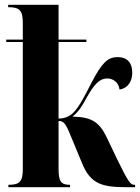

<svg xmlns="http://www.w3.org/2000/svg" viewBox="-20 -780 583 800"><path d="M15 0H272V-10H270C234 -10 224 -25 224 -76V-276C249 -276 255 -263 285 -189L324 -95C359 -12 409 0 508 0H543V-10H539C524 -10 514 -22 467 -119L422 -213C393 -271 361 -293 282 -294C309 -316 322 -338 341 -373C371 -426 393 -453 427 -453C452 -453 475 -436 478 -407C503 -410 531 -431 531 -478C531 -513 515 -542 470 -542C427 -542 404 -516 362 -437C333 -380 312 -339 289 -314C273 -297 253 -286 224 -286V-605H340V-615H224V-760H14V-750H16C63 -750 75 -735 75 -684V-615H6V-605H75V-76C75 -25 63 -10 17 -10H15Z"/></svg>

Font: Noto Serif Display ExtraCondensed ExtraBold
Style: Regular
Weight: 800
Width: 2
Designer: Monotype Design Team
Foundry: Monotype Imaging Inc.
Version: Version 2.009